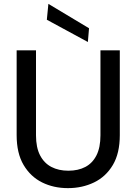

<svg xmlns="http://www.w3.org/2000/svg" viewBox="-20 -960 705 992"><path d="M331 12Q257 12 197.5 -17.5Q138 -47 102 -107.5Q66 -168 66 -262V-700H166V-261Q166 -198 187 -157.5Q208 -117 245.5 -97.5Q283 -78 333 -78Q384 -78 421 -97.5Q458 -117 478.5 -157.5Q499 -198 499 -261V-700H599V-262Q599 -168 563 -107.5Q527 -47 466 -17.5Q405 12 331 12ZM434 -743 222 -858 230 -940 440 -814Z"/></svg>

Font: DMSans_18ptMedium
Style: Regular
Weight: 500
Designer: Colophon Foundry, Jonny Pinhorn
Foundry: Colophon Foundry
Version: Version 4.004;gftools[0.9.30]